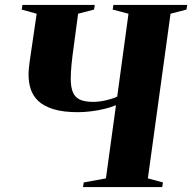

<svg xmlns="http://www.w3.org/2000/svg" viewBox="-20 -763 784 783"><path d="M318.5 0 321.5 -19 412 -35.5 453 -334Q431.5 -325 405.2 -318.8Q379 -312.5 351.2 -309Q323.5 -305.5 298 -305.5Q237 -305.5 197.2 -318Q157.5 -330.5 135.8 -351.5Q114 -372.5 105.2 -399.8Q96.5 -427 96.5 -457Q96.5 -470.5 97.8 -484.5Q99 -498.5 101 -512L129.5 -707L68.5 -724L71.5 -743H366.5L363.5 -724L298.5 -707L281 -575.5Q275 -534 271.8 -500.8Q268.5 -467.5 268.5 -441.5Q268.5 -409 276.8 -388Q285 -367 305 -357.2Q325 -347.5 360.5 -347.5Q375.5 -347.5 392.8 -350.2Q410 -353 427.2 -357.8Q444.5 -362.5 458 -369L504 -707L439.5 -724L442.5 -743H743.5L740.5 -724L675.5 -707L583 -35.5L644.5 -19L641.5 0Z"/></svg>

Font: Merriweather 144pt ExtraBold
Style: Italic
Weight: 800
Italic angle: -7.8°
Version: Version 2.101